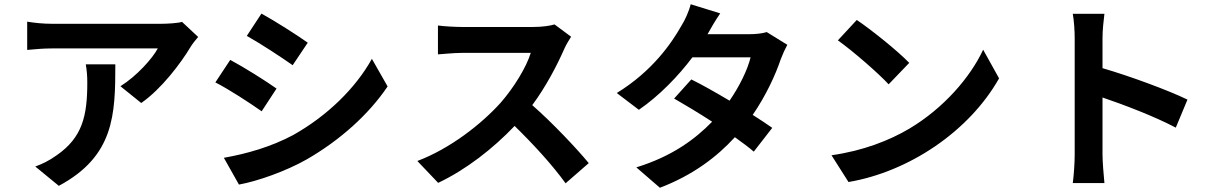

<svg xmlns="http://www.w3.org/2000/svg" viewBox="-20 -821 5736 904"><path d="M384 -518C389 -488 391 -462 391 -432C391 -275 368 -174 247 -90C211 -64 177 -48 146 -37L257 54C518 -86 523 -281 523 -518ZM837 -718C819 -712 767 -709 740 -709H225C185 -709 144 -713 108 -719V-586C153 -590 185 -593 225 -593H723C698 -546 623 -462 547 -415L645 -336C740 -402 831 -523 876 -598C884 -612 902 -635 913 -647Z M1211 -757 1142 -652C1205 -617 1304 -552 1358 -514L1429 -620C1380 -655 1275 -722 1211 -757ZM1034 -78 1105 48C1190 33 1327 -15 1425 -71C1581 -161 1716 -282 1805 -414L1731 -544C1655 -407 1522 -276 1360 -185C1255 -129 1141 -97 1034 -78ZM1064 -539 994 -433C1059 -400 1158 -335 1212 -297L1282 -404C1233 -439 1128 -505 1064 -539Z M2591 -706C2572 -700 2534 -694 2491 -694H2155C2126 -694 2068 -697 2042 -701V-565C2062 -566 2115 -572 2155 -572H2479C2458 -504 2400 -409 2337 -337C2247 -237 2099 -121 1945 -63L2043 40C2174 -22 2301 -121 2403 -228C2492 -141 2581 -44 2643 42L2752 -53C2696 -121 2580 -244 2486 -326C2550 -412 2603 -514 2636 -589C2644 -608 2662 -638 2669 -648Z M3590 -670C3569 -663 3536 -660 3507 -660H3311L3312 -661C3323 -681 3348 -725 3371 -758L3232 -801C3224 -768 3204 -724 3189 -701C3142 -618 3053 -487 2884 -383L2988 -304C3084 -370 3173 -462 3240 -551H3514C3500 -493 3462 -415 3415 -347C3351 -385 3286 -422 3235 -447L3154 -357C3203 -329 3268 -290 3333 -248C3253 -166 3145 -85 2976 -33L3087 63C3242 4 3355 -82 3440 -175C3475 -150 3506 -127 3529 -107L3616 -219C3592 -236 3559 -258 3524 -280C3587 -372 3631 -468 3656 -542C3665 -566 3677 -592 3687 -610Z M4014 -727 3925 -631C3994 -582 4114 -478 4164 -424L4261 -525C4206 -582 4081 -682 4014 -727ZM3895 -90 3975 36C4258 -12 4542 -201 4684 -452L4609 -587C4549 -458 4424 -312 4261 -215C4168 -160 4044 -111 3895 -90Z M5031 -756C5037 -723 5040 -675 5040 -641V-92C5040 -54 5036 4 5031 41H5180C5176 3 5171 -64 5171 -92V-362C5274 -327 5418 -272 5516 -220L5571 -352C5483 -395 5299 -463 5171 -500V-641C5171 -681 5176 -723 5180 -756Z"/></svg>

Font: Kinto Sans
Style: Bold
Weight: 700
Designer: Authors: Ryoko NISHIZUKA  (kana & ideographs); Paul D. Hunt (Latin, Greek & Cyrillic); Wenlong ZHANG  (bopomofo); Sandol
Foundry: Adobe Systems Incorporated, ookami Inc.
Version: Version 0.001